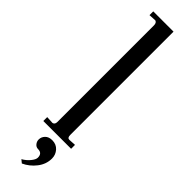

<svg xmlns="http://www.w3.org/2000/svg" viewBox="-325 -711 904 904"><g transform="rotate(45 127.5 -259.0)"><path d="M35 0V-26L72 -24Q85 -27 85 -43V-687Q85 -704 73 -708L36 -706V-731H171V-43Q171 -24 184 -24L220 -26V0ZM89 200Q109 189 124 171Q139 153 139 140Q139 111 111 111Q98 111 89.5 100.5Q81 90 81 77Q81 60 93.5 47Q106 34 129 34Q156 34 172.5 52.5Q189 71 189 96Q189 134 164.5 165.5Q140 197 105 213Z"/></g></svg>

Font: Unna
Style: Regular
Weight: 400
Designer: Jorge de Buen U.
Foundry: Omnibus-Type
Version: Version 2.006;PS 002.006;hotconv 1.0.70;makeotf.lib2.5.58329